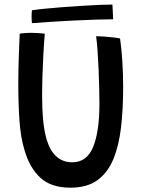

<svg xmlns="http://www.w3.org/2000/svg" viewBox="-20 -828 646 866"><path d="M297 18.5Q211 18.5 162.2 -26.2Q113.5 -71 90.5 -151Q73 -208 67.8 -284.2Q62.5 -360.5 62.5 -453Q62.5 -488 63.5 -530Q64.5 -572 66.2 -611.2Q68 -650.5 69 -676.5Q81 -678 94.2 -679Q107.5 -680 120 -680Q137 -680 153.5 -678.8Q170 -677.5 182 -676Q178.5 -635 175.8 -586Q173 -537 171.5 -487.5Q170 -438 170 -395Q170 -339.5 173.8 -295.2Q177.5 -251 185.5 -217.5Q214 -96 306 -96Q372 -96 400.2 -165.5Q428.5 -235 428.5 -360.5Q428.5 -388.5 427.5 -428.8Q426.5 -469 424.8 -513Q423 -557 420.2 -597Q417.5 -637 413.5 -664.5Q430.5 -664.5 453 -662.8Q475.5 -661 494.8 -658.8Q514 -656.5 521.5 -654.5Q528 -611 531.8 -551.5Q535.5 -492 535.5 -435Q535.5 -337 526 -254.2Q516.5 -171.5 491.2 -110.2Q466 -49 419.2 -15.2Q372.5 18.5 297 18.5ZM490.5 -741Q458 -741 412.2 -739.5Q366.5 -738 314.8 -735.5Q263 -733 213.2 -729.8Q163.5 -726.5 124 -723.5Q122.5 -737.5 122.5 -753.2Q122.5 -769 124 -781.5Q141 -784.5 175.2 -788Q209.5 -791.5 253 -795Q296.5 -798.5 341 -801.2Q385.5 -804 424 -805.8Q462.5 -807.5 487 -807.5Z"/></svg>

Font: Grandstander
Style: Regular
Weight: 400
Designer: Tyler Finck
Foundry: Etcetera Type Co
Version: Version 1.200; ttfautohint (v1.8.3)